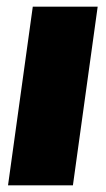

<svg xmlns="http://www.w3.org/2000/svg" viewBox="-20 -554 316 574"><path d="M272 -534 198 0H4L78 -534Z"/></svg>

Font: Fira Sans Black
Style: Italic
Weight: 900
Italic angle: -8°
Designer: Carrois Corporate & Edenspiekermann AG
Foundry: Carrois Corporate GbR & Edenspiekermann AG
Version: Version 4.203